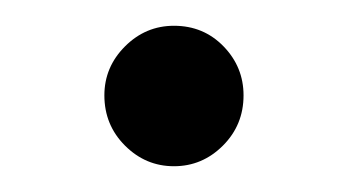

<svg xmlns="http://www.w3.org/2000/svg" viewBox="-20 -405 270 149"><path d="M115 -276Q93 -276 77 -292Q61 -308 61 -331Q61 -353 77 -369Q93 -385 115 -385Q138 -385 153.5 -369Q169 -353 169 -331Q169 -308 153 -292Q137 -276 115 -276Z"/></svg>

Font: El Messiri
Style: Regular
Weight: 400
Designer: Mohamed Gaber
Foundry: Kief Type Foundry
Version: Version 2.020